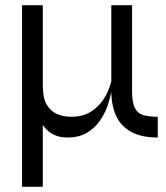

<svg xmlns="http://www.w3.org/2000/svg" viewBox="-20 -520 638 740"><path d="M588 10Q526 10 486 -11.5Q446 -33 427.5 -73.5Q409 -114 409 -169V-500H489V-169Q489 -126 499.5 -104.5Q510 -83 532 -76.5Q554 -70 588 -70ZM414 -233 415 -205Q414 -193 409.5 -168Q405 -143 394.5 -112.5Q384 -82 364.5 -54Q345 -26 314.5 -8Q284 10 239 10Q202 10 175 -8Q148 -26 133 -61L145 -74V200H65V-500H145V-188Q145 -143 159.5 -117.5Q174 -92 199 -81Q224 -70 255 -70Q306 -70 340 -96Q374 -122 392 -160Q410 -198 414 -233Z"/></svg>

Font: Syne
Style: Regular
Weight: 400
Designer: Lucas Descroix
Foundry: Bonjour Monde
Version: Version 2.200